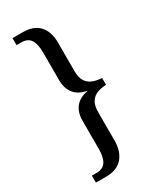

<svg xmlns="http://www.w3.org/2000/svg" viewBox="-223 -827 842 1022"><g transform="rotate(-30 198.0 -316.0)"><path d="M45 128V85H73Q114 85 131 58Q148 31 148 -20V-193Q148 -243 173 -275Q198 -307 251 -317V-318Q199 -327 173.5 -359.5Q148 -392 148 -441V-612Q148 -664 131 -690.5Q114 -717 73 -717H45V-760H108Q175 -760 209 -722.5Q243 -685 243 -617V-443Q243 -403 257.5 -380.5Q272 -358 297 -348.5Q322 -339 352 -338V-296Q322 -295 297 -285.5Q272 -276 257.5 -253.5Q243 -231 243 -190V-16Q243 50 209 89Q175 128 108 128Z"/></g></svg>

Font: Noto Serif SemiCondensed
Style: Regular
Weight: 400
Width: 4
Designer: Monotype Design Team
Foundry: Monotype Imaging Inc.
Version: Version 2.013